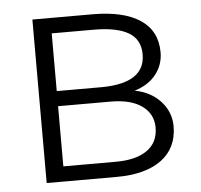

<svg xmlns="http://www.w3.org/2000/svg" viewBox="-44 -573 646 618"><g transform="rotate(-5 279.5 -264.0)"><path d="M82.5 0V-528.3H276.4Q377 -528.3 430.7 -492.4Q484.4 -456.5 484.4 -387.2Q484.4 -347.7 460.4 -316.7Q436.5 -285.6 390.6 -271.5Q442.4 -261.7 473.9 -227.1Q505.4 -192.4 505.4 -146.5Q505.4 -76.7 453.9 -38.3Q402.3 0 308.1 0ZM140.6 -243.2V-48.8H310.1Q376 -48.8 411.6 -74.2Q447.3 -99.6 447.3 -147.5Q447.3 -191.4 411.6 -217.3Q376 -243.2 310.1 -243.2ZM140.6 -292H288.6Q426.3 -293.9 426.3 -385.7Q426.3 -434.1 388.4 -456.3Q350.6 -478.5 276.4 -478.5H140.6Z"/></g></svg>

Font: SteelSelectRoboto
Style: Regular
Weight: 300
Designer: Google
Version: Version 2.137; 2017